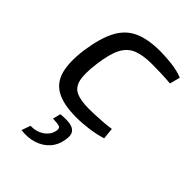

<svg xmlns="http://www.w3.org/2000/svg" viewBox="-220 -590 923 923"><g transform="rotate(45 242.0 -128.0)"><path d="M308 -499Q343 -499 386.5 -494Q430 -489 464 -475L450 -422Q418 -425 381.5 -426Q345 -427 322 -427Q263 -427 225 -412Q187 -397 166 -357Q145 -317 135 -240Q125 -165 134 -126.5Q143 -88 174 -74Q205 -60 261 -60Q277 -60 301.5 -61Q326 -62 354 -64Q382 -66 407 -70L413 -12Q375 0 331 6Q287 12 246 12Q161 12 112.5 -14Q64 -40 48.5 -97Q33 -154 46 -247Q60 -340 89.5 -395.5Q119 -451 172 -475Q225 -499 308 -499ZM182 55Q221 51 246 55.5Q271 60 281.5 76Q292 92 286 124Q280 165 254.5 193.5Q229 222 190 234.5Q151 247 104 241L120 196Q161 197 190.5 176Q220 155 225 123Q228 106 218 101Q208 96 172 95Z"/></g></svg>

Font: Exo 2
Style: Italic
Weight: 400
Italic angle: -8°
Designer: Natanael Gama
Foundry: Natanael Gama
Version: Version 2.010